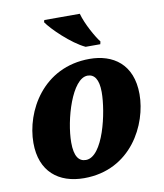

<svg xmlns="http://www.w3.org/2000/svg" viewBox="-86 -836 781 916"><g transform="rotate(-10 304.5 -378.0)"><path d="M363 -606H434L437 -619C417 -644 377 -714 363 -766H191L188 -756C211 -721 298 -636 363 -606ZM248 10C476 10 577 -193 577 -339C577 -485 484 -546 371 -546C145 -546 38 -350 38 -197C38 -59 124 10 248 10ZM271 -74C236 -74 216 -102 216 -168C216 -277 272 -469 348 -469C380 -469 401 -443 401 -380C401 -283 355 -74 271 -74Z"/></g></svg>

Font: Noto Serif SemiCondensed Black
Style: Italic
Weight: 900
Width: 4
Italic angle: -12°
Designer: Monotype Design Team
Foundry: Monotype Imaging Inc.
Version: Version 2.014